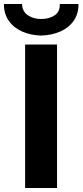

<svg xmlns="http://www.w3.org/2000/svg" viewBox="-42 -943 414 963"><path d="M84 -719.7H244.1V0H84ZM-22.5 -922.9H68.4Q69.8 -885.7 97.4 -866.7Q125 -847.7 164.1 -847.7Q205.6 -847.7 232.7 -866.5Q259.8 -885.3 257.8 -922.9H351.6Q352.1 -873 326.9 -837.9Q301.8 -802.7 259 -784.4Q216.3 -766.1 164.1 -764.6Q112.3 -766.1 70.1 -784.4Q27.8 -802.7 2.7 -837.9Q-22.5 -873 -22.5 -922.9Z"/></svg>

Font: Reddit Sans Chocolate ExtraBold
Style: Regular
Weight: 800
Designer: Stephen Hutchings
Foundry: Reddit
Version: Version 1.011